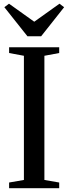

<svg xmlns="http://www.w3.org/2000/svg" viewBox="-20 -992 360 1012"><path d="M106 -43.5V-698L28 -712.5V-743H292V-712.5L214 -698V-43.5L292 -30V0H28V-30ZM124.5 -801 3 -954 27.5 -972.5 160.5 -877.5 293.5 -972.5 318 -954 197 -801Z"/></svg>

Font: Merriweather 96pt
Style: Regular
Weight: 400
Version: Version 2.100